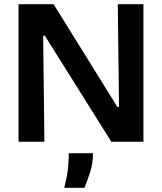

<svg xmlns="http://www.w3.org/2000/svg" viewBox="-20 -680 778 921"><path d="M69 0V-660H237L543 -167H551L545 -660H668V0H514L195 -509H187L193 0ZM288 221Q304 159 307 118.5Q310 78 310 55H426Q426 103 412.5 145.5Q399 188 385 221Z"/></svg>

Font: Bricolage Grotesque 36pt SemiBold
Style: Regular
Weight: 600
Designer: Mathieu Triay
Foundry: Atelier Triay
Version: Version 1.001;gftools[0.9.33.dev8+g029e19f]